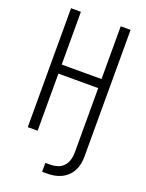

<svg xmlns="http://www.w3.org/2000/svg" viewBox="-173 -817 846 1115"><g transform="rotate(20 250.0 -260.0)"><path d="M233 215V160H264Q286 160 308 153Q330 146 345 129.5Q360 113 366.5 91Q373 69 373 47V-353H127V0H66V-735H127V-409H373V-735H434V47Q434 69 430 91.5Q426 114 415.5 134.5Q405 155 388.5 171Q372 187 351.5 197Q331 207 308.5 211Q286 215 264 215Z"/></g></svg>

Font: Iosevka SS18 Light
Style: Regular
Weight: 300
Monospace: yes
Designer: Belleve Invis
Foundry: Belleve Invis
Version: Version 25.1.1; ttfautohint (v1.8.4)